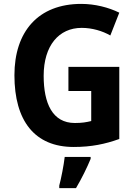

<svg xmlns="http://www.w3.org/2000/svg" viewBox="-20 -837 705 985"><path d="M331 -494V-370H448V-216C423 -210 402 -206 364 -206C249 -206 204 -307 204 -448C204 -603 282 -694 399 -694C453 -694 506 -678 546 -655L592 -772C537 -799 467 -817 397 -817C176 -817 54 -675 54 -451C54 -217 158 -83 358 -83C449 -83 520 -98 592 -124V-494ZM445 -22V-32H312C307 11 294 78 284 115V128H370C400 77 426 24 445 -22Z"/></svg>

Font: Noto Sans Kannada UI SemiCondensed
Style: Bold
Weight: 700
Width: 4
Designer: Jelle Bosma - Monotype Design Team
Foundry: Monotype Imaging Inc.
Version: Version 2.005